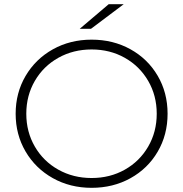

<svg xmlns="http://www.w3.org/2000/svg" viewBox="-20 -895 878 920"><path d="M55 -350Q55 -450 102.5 -531Q150 -612 233 -658.5Q316 -705 419 -705Q522 -705 605 -659Q688 -613 735.5 -532Q783 -451 783 -350Q783 -249 735.5 -168Q688 -87 605 -41Q522 5 419 5Q316 5 233 -41.5Q150 -88 102.5 -169Q55 -250 55 -350ZM731 -350Q731 -437 690 -507.5Q649 -578 578 -618Q507 -658 419 -658Q331 -658 259.5 -618Q188 -578 147 -507.5Q106 -437 106 -350Q106 -263 147 -192.5Q188 -122 259.5 -82Q331 -42 419 -42Q507 -42 578 -82Q649 -122 690 -192.5Q731 -263 731 -350ZM501 -875H573L416 -757H362Z"/></svg>

Font: Montserrat Alternates Light
Style: Regular
Weight: 300
Designer: Julieta Ulanovsky
Foundry: Julieta Ulanovsky
Version: Version 7.200